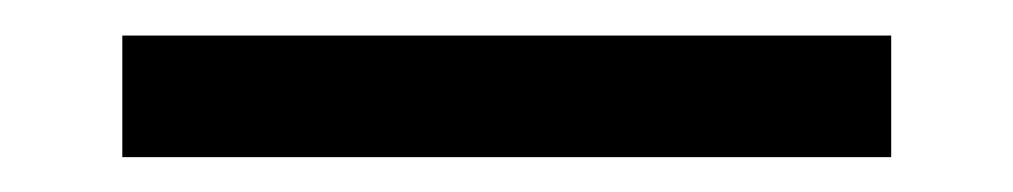

<svg xmlns="http://www.w3.org/2000/svg" viewBox="-20 -20 570 108"><path d="M481.3 0H48.8V68.4H481.3Z"/></svg>

Font: Estedad-FD VF
Style: Regular
Weight: 100
Designer: Amin Abedi
Version: Version 7.3